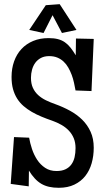

<svg xmlns="http://www.w3.org/2000/svg" viewBox="-20 -891 505 917"><path d="M427.7 -185.5Q427.7 -146 417.7 -111.1Q407.7 -76.2 387.2 -50.3Q366.7 -24.4 335.2 -9.3Q303.7 5.9 260.7 5.9Q234.9 5.9 214.4 1.2Q193.8 -3.4 177 -13.4Q160.2 -23.4 145.8 -39.1Q131.3 -54.7 118.2 -76.2L117.2 -1L31.2 -12.7L46.9 -236.3L119.1 -233.4Q123.5 -207.5 132.8 -179.4Q142.1 -151.4 157.5 -127.9Q172.9 -104.5 195.6 -89.4Q218.3 -74.2 250 -74.2Q275.4 -74.2 292.7 -82.5Q310.1 -90.8 320.8 -105.5Q331.5 -120.1 336.2 -140.1Q340.8 -160.2 340.8 -183.6Q340.8 -210 332.3 -230.7Q323.7 -251.5 308.6 -267.3Q293.5 -283.2 273.2 -294.7Q252.9 -306.2 229.5 -314.5Q202.6 -323.7 178 -334Q153.3 -344.2 131.8 -356.7Q110.4 -369.1 92.5 -384.5Q74.7 -399.9 62 -419.9Q49.3 -439.9 42.2 -465.3Q35.2 -490.7 35.2 -523.4Q35.2 -564 47.4 -598.1Q59.6 -632.3 82.5 -657Q105.5 -681.6 138.2 -695.3Q170.9 -709 211.9 -709Q237.8 -709 256.6 -704.1Q275.4 -699.2 290 -689Q304.7 -678.7 316.9 -663.3Q329.1 -647.9 341.8 -627L342.8 -707L427.7 -705.1L417 -456.1L340.8 -459Q337.4 -477.1 333.3 -496.3Q329.1 -515.6 322.3 -533.7Q315.4 -551.8 306.2 -568.1Q296.9 -584.5 283.9 -596.7Q271 -608.9 253.9 -616Q236.8 -623 214.8 -623Q192.4 -623 176 -614.5Q159.7 -606 148.9 -591.6Q138.2 -577.1 133.1 -558.3Q127.9 -539.6 127.9 -519.5Q127.9 -491.2 137.2 -471.2Q146.5 -451.2 162.4 -436.8Q178.2 -422.4 199.2 -412.1Q220.2 -401.9 244.1 -393.6Q280.8 -380.4 314 -362.3Q347.2 -344.2 372.6 -319.3Q397.9 -294.4 412.8 -261.5Q427.7 -228.5 427.7 -185.5ZM345.2 -748 275.9 -733.4 231 -818.4 188 -733.4 119.6 -748 198.7 -866.2 265.1 -871.1Z"/></svg>

Font: Maiden Orange
Style: Regular
Weight: 400
Designer: Astigmatic (AOETI)
Foundry: Astigmatic (AOETI)
Version: Version 1.000